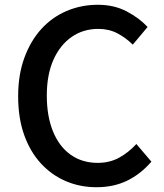

<svg xmlns="http://www.w3.org/2000/svg" viewBox="-20 -770 686 804"><path d="M384 14Q315 14 255.5 -11.5Q196 -37 151 -86Q106 -135 81 -205.5Q56 -276 56 -367Q56 -457 82 -528Q108 -599 153 -648.5Q198 -698 259 -724Q320 -750 390 -750Q458 -750 511 -722Q564 -694 598 -657L536 -583Q507 -612 471.5 -630.5Q436 -649 392 -649Q328 -649 279.5 -615Q231 -581 203.5 -519Q176 -457 176 -370Q176 -283 202 -219.5Q228 -156 276 -122Q324 -88 389 -88Q439 -88 478.5 -109.5Q518 -131 551 -167L614 -93Q569 -41 512.5 -13.5Q456 14 384 14Z"/></svg>

Font: Noto Sans TC Thin Medium
Style: Regular
Weight: 500
Version: Version 2.004-H2;hotconv 1.0.118;makeotfexe 2.5.65603